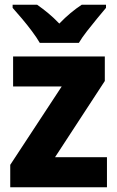

<svg xmlns="http://www.w3.org/2000/svg" viewBox="-20 -786 493 806"><path d="M429 0H23V-94L239 -423H35V-549H420V-446L211 -126H429ZM147 -606Q135 -627 114.5 -654.5Q94 -682 72 -708Q50 -734 33 -753V-766H136Q159 -750 182 -731Q205 -712 229 -687Q253 -712 276.5 -731.5Q300 -751 323 -766H425V-753Q409 -734 387.5 -708Q366 -682 345 -655Q324 -628 311 -606Z"/></svg>

Font: Noto Sans Armenian SemiCondensed ExtraBold
Style: Regular
Weight: 800
Width: 4
Designer: Monotype Design Team
Foundry: Monotype Imaging Inc.
Version: Version 2.008; ttfautohint (v1.8.4.7-5d5b)